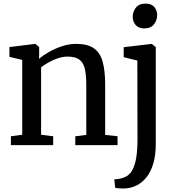

<svg xmlns="http://www.w3.org/2000/svg" viewBox="-20 -814 995 1077"><path d="M104.7 -58.1V-477.9L32.9 -495.3V-550L175.6 -567.6H178.6L199.7 -550.1V-508.3L198.7 -483.7Q220.4 -503 254.5 -522.4Q288.6 -541.9 328.4 -554.9Q368.2 -567.9 407 -567.9Q470.3 -567.9 505.6 -543.8Q541 -519.8 555.4 -469.2Q569.9 -418.5 569.9 -338.6V-57.2L639.4 -49.8V0H402.3V-49.6L464 -57.2V-338Q464 -392.7 455.8 -427.8Q447.7 -462.9 425.1 -479.7Q402.5 -496.5 359.3 -496.5Q332.8 -496.5 305.3 -487.4Q277.8 -478.2 253.1 -464.3Q228.4 -450.4 210.5 -436.4V-58.1L278.3 -49.6V0H41.1V-49.6ZM684.6 243Q677.4 243.4 664.8 243.1Q652.3 242.9 640.9 241.9Q629.6 240.9 626.1 239L621.1 191.7Q628.3 192 643.5 189.8Q658.7 187.7 676 181.2Q704.9 171 721.3 141.9Q737.7 112.7 744.5 68.8Q751.2 24.8 751.2 -29.9L750.4 -474.6L673.8 -493.1V-549.3L829.5 -567.6H831.5L853.8 -550.1V-7Q853.8 55 840.6 101Q827.4 147 803.8 177.6Q780.2 208.2 749.7 224.3Q719.1 240.4 684.6 243ZM788.7 -654.7Q757 -654.7 740.7 -674Q724.4 -693.3 724.4 -719.7Q724.4 -748.5 742.2 -771.1Q760 -793.8 796.3 -793.8H797.3Q829 -793.8 845.3 -774.9Q861.6 -755.9 861.6 -729.5Q861.6 -700.7 843.8 -677.7Q826 -654.7 789.7 -654.7Z"/></svg>

Font: Merriweather Light
Style: Regular
Weight: 300
Version: Version 2.100